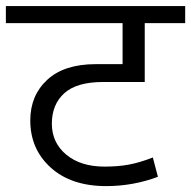

<svg xmlns="http://www.w3.org/2000/svg" viewBox="-35 -667 645 648"><path d="M323.6 -38.9Q205.3 -38.9 136.2 -101.4Q67.2 -163.8 67.2 -260.4Q67.2 -344.8 124.4 -397.6Q181.5 -450.5 288.2 -450.5H378.7V-589H-15.2V-646.6H590V-589H453.5V-390.3H313.4Q223.5 -390.3 181.7 -352.1Q140 -314 140 -249.7Q140 -185.5 188.6 -145.1Q237.1 -104.7 318 -104.7Q363.5 -104.7 400.2 -111.5Q436.8 -118.3 480.8 -135.5L498 -70.3Q414.1 -38.9 323.6 -38.9Z"/></svg>

Font: KhulaRegular
Style: Regular
Weight: 400
Designer: Erin McLaughlin, Steve Matteson
Version: Version 1.001;PS 1.0;hotconv 1.0.72;makeotf.lib2.5.5900; ttf